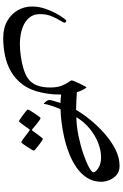

<svg xmlns="http://www.w3.org/2000/svg" viewBox="193 -604 756 1182"><g transform="rotate(90 571.0 -13.0)"><path d="M1099.1 -259.3Q1099.1 -210 1075.2 -171.9Q1051.3 -133.8 1011.2 -106.2Q971.2 -78.6 922.6 -59.8Q874 -41 823.7 -29.8Q773.4 -18.6 728.5 -13.4Q683.6 -8.3 652.3 -7.8Q648.4 0 640.9 19.8Q633.3 39.6 627 61Q620.6 82.5 619.6 95.7Q615.7 95.7 605.7 83Q595.7 70.3 595.7 59.6Q595.7 53.2 602.3 30.8Q608.9 8.3 614.3 -7.3Q601.6 -7.3 586.7 -8.8Q571.8 -10.3 562 -11.7Q562 17.1 560.8 35.6Q559.6 54.2 556.9 70.1Q554.2 85.9 550.3 106.9Q535.6 177.7 501.5 224.1Q467.3 270.5 420.7 297.1Q374 323.7 320.8 334.5Q267.6 345.2 214.4 345.2Q152.3 345.2 108.9 320.3Q65.4 295.4 42.7 254.9Q20 214.4 20 168Q20 128.9 32.2 91.3Q44.4 53.7 60.8 23.2Q77.1 -7.3 90.8 -25.4Q104.5 -43.5 107.4 -43.5Q111.8 -43.5 116 -39.3Q120.1 -35.2 120.1 -32.2Q120.1 -26.9 106.9 -6.3Q93.8 14.2 80.3 46.4Q66.9 78.6 66.9 119.1Q66.9 154.8 84.2 178.7Q101.6 202.6 128.9 216.6Q156.2 230.5 187.5 236.6Q218.8 242.7 246.6 242.7Q286.1 242.7 328.6 236.6Q371.1 230.5 407.2 219Q443.4 207.5 464.4 191.9Q493.7 169.9 506.1 136.2Q518.6 102.5 518.6 55.7Q518.6 12.7 507.8 -14.4Q497.1 -41.5 486.1 -56.4Q475.1 -71.3 475.1 -77.1Q475.1 -81.1 481 -95.2Q486.8 -109.4 494.9 -126.2Q502.9 -143.1 510 -155.3Q517.1 -167.5 519.5 -167.5Q527.8 -155.8 535.6 -139.6Q543.5 -123.5 547.4 -108.4Q568.4 -106.9 596.7 -105.2Q625 -103.5 656.7 -103.5Q680.2 -144.5 717.8 -190.9Q755.4 -237.3 801.8 -278.3Q848.1 -319.3 899.2 -345.2Q950.2 -371.1 1001 -371.1Q1036.6 -371.1 1058.1 -351.8Q1079.6 -332.5 1089.4 -306.4Q1099.1 -280.3 1099.1 -259.3ZM1041 -210.4Q1041 -223.1 1014.6 -240.2Q988.3 -257.3 948.7 -257.3Q906.2 -257.3 859.9 -239.3Q813.5 -221.2 771.7 -187Q730 -152.8 701.2 -105Q756.8 -106 816.2 -118.2Q875.5 -130.4 926.8 -147.9Q978 -165.5 1009.5 -182.6Q1041 -199.7 1041 -210.4ZM907.2 156.2Q907.2 159.2 900.1 171.4Q893.1 183.6 883.8 198.2Q874.5 212.9 866 223.6Q857.4 234.4 854.5 234.4Q853 234.4 842.5 227.1Q832 219.7 819.3 210.2Q806.6 200.7 796.9 193.1Q787.1 185.5 786.1 185.1Q782.2 182.1 779.8 182.1Q777.3 182.1 774.9 185.5Q773.9 186.5 767.6 196Q761.2 205.6 752.4 217.5Q743.7 229.5 736.1 238.8Q728.5 248 725.6 248Q723.6 248 712.6 240.7Q701.7 233.4 688 223.4Q674.3 213.4 664.3 204.8Q654.3 196.3 654.3 193.8Q654.3 190.9 661.6 178.5Q668.9 166 678.7 151.4Q688.5 136.7 696.8 126Q705.1 115.2 706.5 115.2Q710.4 115.2 720.7 122.3Q731 129.4 742.7 138.7Q754.4 147.9 763.2 155.5Q772 163.1 772.9 164.1Q777.8 168.5 779.8 168.5Q782.7 168.5 786.6 162.6Q787.6 161.6 794.2 152.1Q800.8 142.6 809.6 130.9Q818.4 119.1 825.7 110.1Q833 101.1 835 101.1Q837.9 101.1 849.1 108.6Q860.4 116.2 873.8 126.5Q887.2 136.7 897.2 145.3Q907.2 153.8 907.2 156.2Z"/></g></svg>

Font: Scheherazade New Medium
Style: Regular
Weight: 500
Designer: SIL International
Foundry: SIL International
Version: Version 4.000